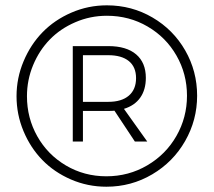

<svg xmlns="http://www.w3.org/2000/svg" viewBox="-20 -709 801 720"><path d="M380.9 -689Q474.1 -689 552 -643.3Q629.9 -597.7 674.6 -519.8Q719.2 -441.9 719.2 -350.1Q719.2 -258.8 674.3 -180.2Q629.4 -101.6 550.8 -55.2Q472.2 -8.8 378.9 -8.8Q309.1 -8.8 246.3 -35.9Q183.6 -63 138.9 -108.9Q94.2 -154.8 68.1 -217.3Q42 -279.8 42 -348.1Q42 -416.5 68.4 -479.2Q94.7 -542 139.6 -588.1Q184.6 -634.3 247.6 -661.6Q310.5 -689 380.9 -689ZM378.9 -47.9Q462.4 -47.9 532.2 -88.9Q602.1 -129.9 641.6 -199.2Q681.2 -268.6 681.2 -350.1Q681.2 -431.6 641.8 -500.5Q602.5 -569.3 533.4 -609.6Q464.4 -649.9 380.9 -649.9Q318.4 -649.9 262.5 -625.7Q206.5 -601.6 167 -561Q127.4 -520.5 104.2 -464.8Q81.1 -409.2 81.1 -348.1Q81.1 -266.6 119.9 -197.8Q158.7 -128.9 227.3 -88.4Q295.9 -47.9 378.9 -47.9ZM526.9 -417Q526.9 -372.6 505.9 -342.8Q484.9 -313 444.8 -300.8L532.2 -178.2H485.8L409.2 -293.9Q402.3 -293 386.2 -293H291V-178.2H252.9V-536.1H386.2Q454.1 -536.1 490.5 -505.1Q526.9 -474.1 526.9 -417ZM291 -327.1H386.2Q436 -327.1 463.1 -350.3Q490.2 -373.5 490.2 -416Q490.2 -458 463.1 -480Q436 -502 386.2 -502H291Z"/></svg>

Font: Montserrat arm Light
Style: Regular
Weight: 300
Designer: Julieta Ulanovsky
Foundry: Julieta Ulanovsky
Version: Version 6.000;PS 006.000;hotconv 1.0.88;makeotf.lib2.5.64775